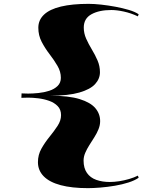

<svg xmlns="http://www.w3.org/2000/svg" viewBox="-20 -837 820 997"><path d="M440 -817Q469 -817 505.5 -813Q542 -809 579.5 -802Q617 -795 649 -785.5Q681 -776 700 -763L696 -752Q660 -769 623 -777Q586 -785 558 -785Q495 -785 455 -763Q415 -741 415 -694Q415 -664 427.5 -636Q440 -608 457 -580Q474 -552 486.5 -523Q499 -494 499 -462Q499 -428 474 -400.5Q449 -373 392 -356.5Q335 -340 241 -340Q337 -340 393.5 -322.5Q450 -305 475 -275.5Q500 -246 500 -208Q500 -187 491.5 -166Q483 -145 470 -124.5Q457 -104 444 -83.5Q431 -63 422.5 -43Q414 -23 414 -3Q414 36 431.5 61Q449 86 480 97Q511 108 550 108Q573 108 599 104Q625 100 650.5 92.5Q676 85 696 75L700 86Q680 100 647.5 110.5Q615 121 576.5 127.5Q538 134 501 137Q464 140 437 140Q353 140 295 124.5Q237 109 207 78.5Q177 48 177 5Q177 -33 195 -65Q213 -97 237 -126.5Q261 -156 279 -183.5Q297 -211 297 -239Q297 -268 279.5 -286Q262 -304 235 -313.5Q208 -323 178.5 -326.5Q149 -330 126 -330L91 -329L92 -352L126 -351Q150 -351 179.5 -354Q209 -357 235.5 -365.5Q262 -374 279 -390.5Q296 -407 296 -433Q296 -465 278.5 -495Q261 -525 237.5 -555.5Q214 -586 196.5 -619.5Q179 -653 179 -693Q179 -733 208.5 -761Q238 -789 296.5 -803Q355 -817 440 -817Z"/></svg>

Font: Kalnia Expanded
Style: Regular
Weight: 400
Width: 7
Designer: Frida Medrano
Foundry: Frida Medrano
Version: Version 1.105